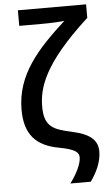

<svg xmlns="http://www.w3.org/2000/svg" viewBox="-62 -800 586 1032"><g transform="rotate(-5 230.5 -284.0)"><path d="M445 34C445 -24 409 -62 308 -84C212 -105 160 -122 160 -231C160 -332 194 -460 443 -687V-760H75V-676H196C245 -676 305 -679 319 -682C169 -545 48 -416 48 -225C48 -93 108 -27 231 -5C324 12 337 32 337 57C337 92 309 147 275 192H385C416 149 445 92 445 34Z"/></g></svg>

Font: Noto Sans Thai Medium
Style: Regular
Weight: 500
Designer: Monotype Design Team
Foundry: Monotype Imaging Inc.
Version: Version 1.901